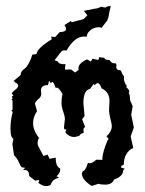

<svg xmlns="http://www.w3.org/2000/svg" viewBox="-20 -612 484 643"><path d="M134.8 11.2Q122.1 11.2 107.9 0Q111.3 -3.4 111.3 -6.8Q111.3 -8.8 107.4 -8.8L97.7 -6.8L78.1 -22.5Q77.1 -43 63 -43L56.6 -42.5Q63.5 -47.9 63.5 -50.3Q60.1 -50.8 56.2 -51Q52.2 -51.3 50.3 -54.2Q48.3 -57.1 46.1 -62.7Q43.9 -68.4 39.8 -75.9Q35.6 -83.5 26.9 -92.3L21.5 -129.4L24.9 -147.5Q15.1 -151.4 15.1 -180.7Q15.1 -209.5 22.5 -236.8L18.1 -241.7L22 -244.6V-274.9Q20 -276.9 18.6 -280.3H22L20 -291L24.9 -290Q23.4 -294.4 19 -299.8L27.3 -308.6Q41 -317.9 41 -325.2Q41 -332 28.8 -336.9Q29.8 -337.9 29.8 -338.9Q29.8 -339.8 24.4 -339.8L48.8 -360.4Q49.8 -369.6 54.2 -374.8Q58.6 -379.9 66.9 -385.7Q82.5 -406.7 87.9 -428.7L102.5 -431.2Q104 -450.2 153.3 -480.5L151.4 -489.7L164.6 -487.8L179.7 -504.4Q201.2 -504.9 201.2 -515.1Q201.2 -520.5 195.8 -528.3L217.3 -541.5L220.7 -537.6Q240.7 -542.5 260.3 -548.3L272.5 -560.5L261.2 -575.7L297.4 -583Q306.6 -583 318.8 -589.8Q327.1 -586.9 334.5 -586.9Q336.4 -591.3 351.1 -591.8Q346.2 -574.2 342.8 -552.2Q339.8 -548.3 339.8 -544.4L320.3 -518.6Q319.8 -520 309.6 -521Q288.6 -519.5 275.9 -503.9Q271.5 -498 270 -488.8Q266.1 -489.7 261.7 -489.7Q229.5 -489.7 202.6 -442.4Q198.7 -443.4 196.3 -443.4Q188.5 -443.4 184.3 -438Q180.2 -432.6 162.6 -410.2L172.9 -406.7Q176.8 -397 193.4 -397L199.2 -397.5L197.3 -378.9L217.8 -379.4L231.4 -369.1L243.2 -377.9L242.7 -382.8Q242.7 -400.4 271.5 -413.1L284.2 -405.8L290 -415.5Q304.7 -411.6 308.1 -411.6Q311.5 -411.6 311.5 -420.4L329.6 -418.5Q329.6 -411.1 346.7 -411.1Q353.5 -399.9 362.3 -399.9L365.7 -400.4Q370.1 -398.9 370.1 -392.6L369.1 -385.7Q373 -377 377.4 -377L380.4 -377.4Q384.8 -377.4 386.7 -371.1Q388.7 -364.7 395.5 -355.5L395 -350.6Q395 -335 405.3 -323.7L402.3 -320.8Q413.1 -311 413.1 -305.2L411.1 -301.8Q415.5 -293.9 415.5 -276.9L424.3 -256.3L419.4 -227.5L428.2 -185.1L417.5 -154.8L426.3 -116.7Q395.5 -102.1 394.5 -61Q391.6 -57.6 387.2 -57.6L384.8 -51.3L397.9 -46.9L392.6 -42Q392.6 -21.5 361.8 -10.7Q355.5 6.3 332.5 6.3Q317.4 6.3 310.1 3.4L287.6 10.7Q255.9 -8.3 253.9 -30.3L257.3 -39.1Q266.1 -39.1 274.4 -66.4L280.8 -65.4Q290 -65.4 302.2 -77.1L323.2 -76.7L322.8 -80.6Q322.8 -100.1 340.3 -142.1L343.3 -146.5Q343.3 -149.4 336.4 -154.8Q354.5 -172.4 354.5 -189.9Q354.5 -195.8 349.9 -213.6Q345.2 -231.4 345.2 -244.6L346.7 -273.9Q346.7 -304.2 320.3 -315.9Q314.5 -333.5 307.1 -333.5Q302.7 -333.5 297.4 -326.7L293.9 -331.1L281.7 -314.5Q259.3 -310.1 259.3 -266.6L263.2 -223.6L254.9 -212.4L265.1 -187Q259.3 -183.1 259.3 -176.3L260.3 -169.9Q260.3 -165.5 255.9 -165.5Q251.5 -165.5 246.1 -157.7Q235.8 -153.3 227.1 -153.3Q217.8 -153.3 208.5 -159.7Q199.2 -166 199.2 -170.9L202.6 -178.2Q200.2 -178.7 197.3 -178.7Q194.3 -178.7 194.3 -185.5L197.3 -212.9Q197.3 -223.1 191.7 -238.5Q186 -253.9 186 -267.6Q186 -287.1 189.5 -296.9Q176.8 -318.8 170.4 -318.8L167 -316.4Q159.2 -337.9 155.3 -337.9L149.9 -333.5L144.5 -341.8L140.6 -327.1Q117.2 -327.1 117.2 -309.1L118.2 -296.4Q118.2 -288.1 107.7 -279.3Q97.2 -270.5 97.2 -264.6L104 -239.7Q90.8 -220.2 90.8 -199.7Q90.8 -174.8 111.3 -149.4Q106 -146 106 -131.3Q106 -125.5 115 -109.4Q124 -93.3 125.5 -89.8L139.6 -94.2L146 -80.1L166.5 -84Q166.5 -54.2 181.2 -47.9L181.6 -43.9Q181.6 -32.7 169.4 -21.5L178.2 -16.1Q157.2 -14.2 149.4 7.3Q142.6 11.2 134.8 11.2Z"/></svg>

Font: Truetypewriter PolyglOTT
Style: Regular
Weight: 400
Designer: Sergey Beatoff a.k.a. Sam_T
Version: Version 3.76